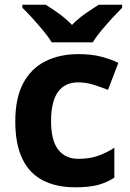

<svg xmlns="http://www.w3.org/2000/svg" viewBox="-20 -786 554 816"><path d="M300 10Q219 10 162 -19.5Q105 -49 75 -111Q45 -173 45 -270Q45 -370 79 -433Q113 -496 173.5 -526Q234 -556 313 -556Q369 -556 410.5 -545Q452 -534 483 -519L439 -404Q404 -418 373.5 -427Q343 -436 313 -436Q197 -436 197 -271Q197 -189 227.5 -150Q258 -111 313 -111Q360 -111 396 -123.5Q432 -136 466 -158V-31Q432 -9 394.5 0.5Q357 10 300 10ZM200 -606Q186 -629 163.5 -656Q141 -683 117.5 -709Q94 -735 75 -753V-766H174Q200 -750 230 -728.5Q260 -707 286 -680Q312 -707 343 -728.5Q374 -750 400 -766H499V-753Q481 -735 457 -709Q433 -683 410.5 -656Q388 -629 374 -606Z"/></svg>

Font: Noto Sans Tangsa
Style: Bold
Weight: 700
Version: Version 1.504